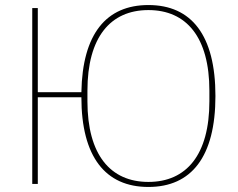

<svg xmlns="http://www.w3.org/2000/svg" viewBox="-20 -730 945 762"><path d="M569 12C398 12 303 -108 303 -344H130V0H108V-698H130V-364H303C307 -596 402 -710 569 -710C740 -710 835 -590 835 -349C835 -108 740 12 569 12ZM569 -8C720 -8 811 -116 811 -328V-370C811 -582 720 -690 569 -690C418 -690 327 -582 327 -370V-328C327 -116 418 -8 569 -8Z"/></svg>

Font: Plexus Sans Thin
Style: Regular
Weight: 250
Version: Version 2.001;PS 002.001;hotconv 1.0.70;makeotf.lib2.5.58329